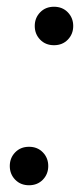

<svg xmlns="http://www.w3.org/2000/svg" viewBox="-20 -544 248 569"><path d="M66 5Q41 5 25 -11.5Q9 -28 9 -52Q9 -76 25 -92.5Q41 -109 66 -109Q91 -109 107 -92.5Q123 -76 123 -52Q123 -28 107 -11.5Q91 5 66 5ZM140 -410Q115 -410 99 -426.5Q83 -443 83 -467Q83 -491 99 -507.5Q115 -524 140 -524Q165 -524 181 -507.5Q197 -491 197 -467Q197 -443 181 -426.5Q165 -410 140 -410Z"/></svg>

Font: DM Sans 12pt
Style: Italic
Weight: 400
Italic angle: -10°
Version: Version 4.004;gftools[0.9.30]